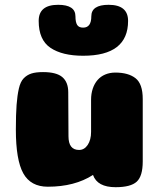

<svg xmlns="http://www.w3.org/2000/svg" viewBox="-20 -778 665 799"><path d="M265 -211Q265 -154 309 -154Q331 -154 345 -175Q359 -196 359 -229V-363Q359 -388 366 -409Q373 -430 386 -445Q399 -460 418 -468Q437 -476 460 -476Q514 -476 544 -452.5Q574 -429 574 -366V-106Q574 -45 549 -22Q524 1 461 1Q385 1 367 -50Q291 -1 179 -1Q108 -1 77 -56.5Q46 -112 46 -239Q46 -302 49 -341.5Q52 -381 58.5 -409.5Q65 -438 78.5 -452Q92 -466 110.5 -472Q129 -478 159 -478Q215 -478 239.5 -457Q264 -436 264 -394ZM326 -663Q360 -663 360 -710Q360 -758 432 -758Q513 -758 513 -691Q513 -546 326 -546Q239 -546 190 -579Q141 -612 141 -691Q141 -758 222 -758Q294 -758 294 -710Q294 -686 301 -674.5Q308 -663 326 -663Z"/></svg>

Font: Coiny
Style: Regular
Weight: 400
Version: Version 001.001